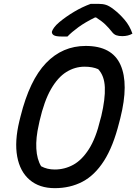

<svg xmlns="http://www.w3.org/2000/svg" viewBox="-20 -959 709 999"><path d="M426 -720Q563 -720 607 -621.5Q651 -523 606 -344L600 -321Q569 -197 521 -122Q473 -47 409 -13.5Q345 20 265 20Q185 20 134.5 -23Q84 -66 69.5 -144.5Q55 -223 81 -330L87 -354Q134 -542 219.5 -631Q305 -720 426 -720ZM182 -311Q166 -242 169 -186Q172 -130 194 -94Q225 -77 265 -77Q316 -77 361 -101.5Q406 -126 442.5 -183Q479 -240 502 -337L507 -355Q528 -444 525.5 -504.5Q523 -565 491 -599Q462 -612 420 -612Q370 -612 325.5 -584.5Q281 -557 245.5 -495.5Q210 -434 186 -330ZM452 -939H492Q515 -939 532 -933.5Q549 -928 572 -910Q601 -888 628 -856.5Q655 -825 669 -784Q647 -771 616 -771Q598 -771 585 -775.5Q572 -780 561 -795Q546 -814 528 -831.5Q510 -849 480 -868H474Q423 -843 388 -817.5Q353 -792 331 -769H301Q270 -769 259.5 -776Q249 -783 250 -794Q252 -802 261 -815Q270 -828 289 -844Q324 -873 366 -898Q408 -923 452 -939Z"/></svg>

Font: Recursive Sn Csl St Med
Style: Italic
Weight: 500
Italic angle: -15°
Version: Version 1.079;hotconv 1.0.112;makeotfexe 2.5.65598; ttfautoh